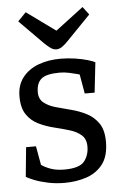

<svg xmlns="http://www.w3.org/2000/svg" viewBox="-52 -747 510 794"><g transform="rotate(-5 203.0 -350.0)"><path d="M184 9Q148 9 115 2Q82 -5 58.5 -14.5Q35 -24 26 -30L38 -152H79L93 -74Q106 -64 130 -55Q154 -46 188 -46Q250 -46 270.5 -71Q291 -96 291 -133Q291 -164 272 -180.5Q253 -197 223 -206Q193 -215 160 -223Q127 -231 97 -245.5Q67 -260 48 -287.5Q29 -315 29 -363Q29 -410 53.5 -441.5Q78 -473 119 -488.5Q160 -504 211 -504Q242 -504 271.5 -499.5Q301 -495 323 -488.5Q345 -482 354 -477L340 -352H299L285 -432Q285 -432 272.5 -435.5Q260 -439 241 -443Q222 -447 203 -447Q148 -447 127 -429.5Q106 -412 106 -374Q106 -346 125 -330.5Q144 -315 174 -306.5Q204 -298 237.5 -289.5Q271 -281 301 -265.5Q331 -250 350 -222Q369 -194 369 -146Q369 -86 343 -52.5Q317 -19 275 -5Q233 9 184 9ZM198 -544Q185 -544 171.5 -554.5Q158 -565 147 -576L51 -673L85 -708L205 -621L321 -709L346 -676L249 -576Q236 -562 223.5 -553Q211 -544 198 -544Z"/></g></svg>

Font: Faustina VF Beta
Style: Regular
Weight: 400
Designer: Alfonso Garcia
Foundry: Omnibus-Type
Version: Version 1.006